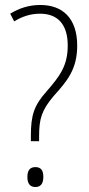

<svg xmlns="http://www.w3.org/2000/svg" viewBox="-20 -744 357 771"><path d="M104 -199V-177H137V-196C137 -267 147 -301 196 -359C249 -418 290 -465 290 -561C290 -670 232 -724 142 -724C96 -724 57 -711 21 -689L37 -658C69 -678 103 -689 141 -689C210 -689 252 -648 252 -561C252 -480 220 -438 167 -377C117 -321 104 -282 104 -199ZM90 -33C90 -9 99 7 122 7C144 7 154 -7 154 -34C154 -59 145 -73 122 -73C98 -73 90 -57 90 -33Z"/></svg>

Font: Noto Sans Condensed ExtraLight
Style: Regular
Weight: 200
Width: 3
Designer: Monotype Design Team
Foundry: Monotype Imaging Inc.
Version: Version 2.013